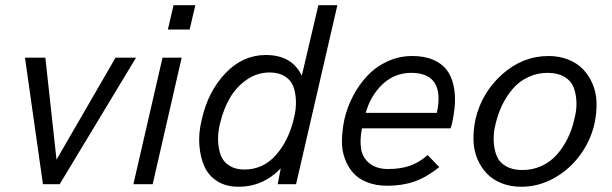

<svg xmlns="http://www.w3.org/2000/svg" viewBox="-20 -710 2357 740"><path d="M145.5 0 76.2 -487.8H154.8L197.8 -94.7L425.3 -487.8H504.4L210 0Z M627 -596.2 648.9 -689.9H732.9L710.9 -596.2ZM494.1 0 606.4 -487.8H680.2L568.4 0Z M1207 -689.9H1280.3L1121.1 0H1050.3L1062 -61Q993.7 9.8 898.9 9.8Q852.1 9.8 818.4 -11Q784.7 -31.7 768.3 -67.4Q752 -103 748.3 -150.6Q744.6 -198.2 758.3 -252Q782.2 -357.9 849.1 -428Q916 -498 1004.4 -498Q1105.5 -498 1143.1 -418ZM1112.3 -252Q1121.6 -287.6 1120.6 -320.1Q1119.6 -352.5 1110.4 -377Q1101.1 -401.4 1077.6 -416Q1054.2 -430.7 1019.5 -430.7Q971.2 -430.7 930.9 -402.8Q890.6 -375 866 -332.3Q841.3 -289.6 828.6 -236.3Q819.3 -200.2 820.6 -167.7Q821.8 -135.3 831.3 -110.6Q840.8 -85.9 864.3 -71.3Q887.7 -56.6 921.9 -56.6Q994.1 -56.6 1043.2 -112.1Q1092.3 -167.5 1112.3 -252Z M1473.1 5.9Q1429.2 5.9 1395 -7.6Q1360.8 -21 1340.3 -44.7Q1319.8 -68.4 1308.3 -100.6Q1296.9 -132.8 1297.9 -170.2Q1298.8 -207.5 1307.1 -249Q1318.4 -297.9 1341.3 -341.3Q1364.3 -384.8 1397 -419.2Q1429.7 -453.6 1474.4 -473.9Q1519 -494.1 1568.8 -494.1Q1616.2 -494.1 1649.9 -479.5Q1683.6 -464.8 1701.9 -440.4Q1720.2 -416 1727.8 -381.6Q1735.4 -347.2 1733.2 -310.1Q1731 -272.9 1721.2 -230L1716.3 -215.3H1375Q1366.2 -170.9 1371.8 -136.2Q1377.4 -101.6 1404.5 -80.1Q1431.6 -58.6 1475.6 -58.6Q1522.9 -58.6 1558.8 -70.8Q1594.7 -83 1628.4 -112.3L1672.9 -65.9Q1624.5 -26.9 1577.6 -10.5Q1530.8 5.9 1473.1 5.9ZM1389.6 -274.9H1663.6Q1680.2 -349.1 1656 -389.2Q1631.8 -429.2 1564.9 -429.2Q1500.5 -429.2 1454.1 -385Q1407.7 -340.8 1389.6 -274.9Z M1989.3 9.8Q1947.8 9.8 1913.6 -3.7Q1879.4 -17.1 1856.7 -40.8Q1834 -64.5 1820.1 -96.9Q1806.2 -129.4 1804.9 -168.2Q1803.7 -207 1812.5 -250Q1836.4 -353 1915.5 -423.6Q1994.6 -494.1 2094.2 -494.1Q2135.3 -494.1 2169.4 -480.7Q2203.6 -467.3 2226.6 -443.6Q2249.5 -419.9 2263.7 -387.2Q2277.8 -354.5 2279.1 -315.9Q2280.3 -277.3 2271.5 -234.4Q2256.3 -167 2215.1 -111.3Q2173.8 -55.7 2114.3 -22.9Q2054.7 9.8 1989.3 9.8ZM1993.2 -54.7Q2033.7 -54.7 2068.1 -70.8Q2102.5 -86.9 2126.7 -114.5Q2150.9 -142.1 2167.7 -176.3Q2184.6 -210.4 2193.4 -250Q2203.1 -285.2 2201.7 -317.6Q2200.2 -350.1 2190.2 -374.8Q2180.2 -399.4 2154.5 -414.3Q2128.9 -429.2 2090.3 -429.2Q2050.8 -429.2 2016.4 -413.1Q1981.9 -397 1957.8 -369.4Q1933.6 -341.8 1916.7 -307.6Q1899.9 -273.4 1890.6 -234.4Q1881.3 -199.2 1882.8 -166.7Q1884.3 -134.3 1894.3 -109.4Q1904.3 -84.5 1929.7 -69.6Q1955.1 -54.7 1993.2 -54.7Z"/></svg>

Font: HK Grotesk Italic
Style: Regular
Weight: 400
Italic angle: -13°
Designer: Alfredo Marco Pradil and Stefan Peev
Foundry: Hanken Design Co.
Version: Version 1.000;PS 001.000;hotconv 1.0.88;makeotf.lib2.5.64775